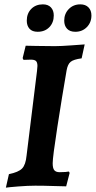

<svg xmlns="http://www.w3.org/2000/svg" viewBox="-20 -853 440 882"><path d="M222 -103Q222 -80 229.5 -71Q237 -62 254 -62Q270 -62 281.5 -63Q293 -64 296 -65L300 -59L284 3Q268 3 225 1.5Q182 0 142 0Q108 0 64 3.5Q20 7 7 9L21 -53Q65 -62 81.5 -79Q98 -96 102 -138L150 -527Q152 -545 152 -550Q152 -566 145.5 -572.5Q139 -579 122 -579L88 -578L84 -586L98 -643Q126 -643 146 -642L232 -641Q259 -641 306.5 -644.5Q354 -648 369 -649L355 -585Q318 -580 304.5 -569Q291 -558 286 -530Q265 -409 243.5 -270Q222 -131 222 -103ZM103 -758Q103 -791 123.5 -812Q144 -833 177 -833Q201 -833 214 -819Q227 -805 227 -782Q227 -749 206.5 -728Q186 -707 153 -707Q128 -707 115.5 -721Q103 -735 103 -758ZM275 -758Q275 -790 296 -811.5Q317 -833 349 -833Q373 -833 386.5 -819Q400 -805 400 -782Q400 -750 379 -728.5Q358 -707 326 -707Q301 -707 288 -721Q275 -735 275 -758Z"/></svg>

Font: Alegreya SC
Style: Bold Italic
Weight: 700
Italic angle: -7°
Designer: Juan Pablo del Peral
Foundry: Huerta Tipografica
Version: Version 2.007; ttfautohint (v1.6)